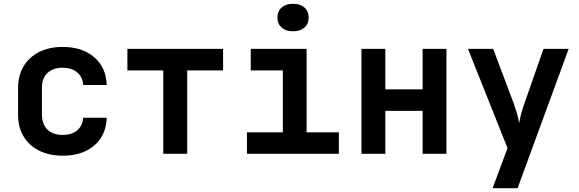

<svg xmlns="http://www.w3.org/2000/svg" viewBox="-20 -806 3036 1006"><path d="M308.1 9.8Q237.8 9.8 185.1 -16.6Q132.3 -43 103.5 -91.3Q74.7 -139.6 74.7 -206.1V-344.2Q74.7 -410.2 103.5 -458.5Q132.3 -506.8 185.1 -533.7Q237.8 -560.1 308.1 -560.1Q411.1 -560.1 473.6 -506.3Q536.1 -452.6 539.1 -360.8H416Q413.1 -403.8 383.3 -427.7Q354 -451.2 308.1 -451.2Q257.8 -451.2 228.5 -423.3Q199.7 -396 199.7 -345.2V-206.1Q199.7 -155.3 228.5 -127Q257.3 -99.1 308.1 -99.1Q355 -99.1 383.8 -122.6Q412.6 -146 416 -189H539.1Q536.1 -97.2 473.6 -43.5Q411.1 9.8 308.1 9.8Z M835.4 0V-437H647.5V-549.8H1148.9V-437H960.9V0Z M1515.1 -642.1Q1477.5 -642.1 1455.6 -661.6Q1433.6 -681.2 1433.6 -713.9Q1433.6 -747.1 1455.6 -766.6Q1477.5 -786.1 1515.1 -786.1Q1553.2 -786.1 1575.2 -766.6Q1597.2 -747.1 1597.2 -713.9Q1597.2 -680.7 1575.2 -661.6Q1553.2 -642.1 1515.1 -642.1ZM1273.9 0V-112.8H1461.9V-437H1293.9V-549.8H1586.4V-112.8H1755.4V0Z M1874 0V-549.8H1999V-337.9H2194.3V-549.8H2319.3V0H2194.3V-225.1H1999V0Z M2561 180.2 2639.2 -29.8 2432.1 -549.8H2564L2669.9 -269Q2678.7 -244.1 2688 -214.4Q2696.3 -185.1 2700.7 -160.2Q2703.6 -185.1 2711.9 -214.4Q2720.2 -243.7 2729.5 -269L2827.6 -549.8H2959.5L2691.9 180.2Z"/></svg>

Font: UDEV Gothic 35
Style: Bold
Weight: 700
Version: v2.1.0; ttfautohint (v1.8.4.7-5d5b-dirty) -l 6 -r 45 -G 200 